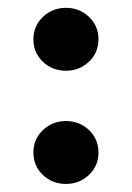

<svg xmlns="http://www.w3.org/2000/svg" viewBox="-20 -468 335 488"><path d="M64.9 -368.1Q64.9 -333.8 89 -311Q113 -288.2 147.8 -288.2Q181.9 -288.2 206.1 -311.2Q230.3 -334.2 230.3 -368.2Q230.3 -402.2 206.1 -425.2Q181.9 -448.1 147.7 -448.1Q113.6 -448.1 89.3 -425.2Q64.9 -402.2 64.9 -368.1ZM64.9 -80.4Q64.9 -46.1 89 -23.3Q113 -0.5 147.8 -0.5Q181.9 -0.5 206.1 -23.5Q230.3 -46.5 230.3 -80.5Q230.3 -114.6 206.1 -137.5Q181.9 -160.4 147.7 -160.4Q113.6 -160.4 89.3 -137.5Q64.9 -114.6 64.9 -80.4Z"/></svg>

Font: Vazirmatn
Style: Regular
Weight: 400
Designer: Saber Rastikerdar
Foundry: Saber Rastikerdar
Version: Version 33.003;September 2, 2022;FontCreator 14.0.0.2862 64-